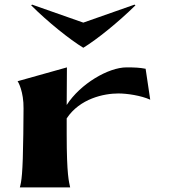

<svg xmlns="http://www.w3.org/2000/svg" viewBox="-20 -812 733 832"><path d="M66 0H284C279 -25 269 -51 269 -231V-299C326 -385 430 -407 493 -407C531 -407 591 -398 631 -380L611 -514C585 -519 564 -520 528 -520C450 -520 328 -449 269 -357L270 -520L56 -460C59 -458 83 -414 82 -342L81 -231C79 -57 73 -25 66 0ZM119 -792 115 -789C187 -717 282 -641 341 -605C400 -641 493 -716 567 -789L563 -792L341 -714Z"/></svg>

Font: Coconat
Style: Bold
Weight: 900
Width: 8
Designer: Sara Lavazza
Foundry: Collletttivo
Version: Version 1.000;Glyphs 3.2 (3217)